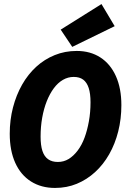

<svg xmlns="http://www.w3.org/2000/svg" viewBox="-20 -914 640 946"><path d="M251 12Q183 12 132.5 -20Q82 -52 55 -112Q28 -172 28 -255Q28 -323 44 -384.5Q60 -446 89 -497Q118 -548 158.5 -585Q199 -622 249.5 -642.5Q300 -663 358 -663Q425 -663 474.5 -631Q524 -599 551 -539Q578 -479 578 -396Q578 -328 562.5 -266.5Q547 -205 518 -154Q489 -103 448.5 -66Q408 -29 358.5 -8.5Q309 12 251 12ZM265 -116Q294 -116 318 -130.5Q342 -145 362.5 -172Q383 -199 396.5 -235.5Q410 -272 418 -316.5Q426 -361 426 -410Q426 -453 417 -480.5Q408 -508 390 -521.5Q372 -535 343 -535Q315 -535 290 -520.5Q265 -506 245 -479Q225 -452 210.5 -415.5Q196 -379 188 -334.5Q180 -290 180 -241Q180 -198 189 -170.5Q198 -143 217 -129.5Q236 -116 265 -116ZM336 -683 279 -768 480 -894 545 -785Z"/></svg>

Font: Source Code Pro ExtraBold
Style: Italic
Weight: 800
Italic angle: -11°
Monospace: yes
Designer: Paul D. Hunt, Teo Tuominen
Foundry: Adobe Systems Incorporated
Version: Version 1.016;hotconv 1.0.116;makeotfexe 2.5.65601